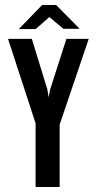

<svg xmlns="http://www.w3.org/2000/svg" viewBox="-20 -746 385 766"><path d="M122 0V-254L12 -591H107L169 -389L174 -358L180 -389L245 -591H334L218 -249V0ZM55 -630 148 -726H204L298 -631H233L177 -678L122 -630Z"/></svg>

Font: Alumni Sans Thin SemiBold
Style: Regular
Weight: 600
Version: Version 1.018